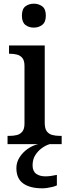

<svg xmlns="http://www.w3.org/2000/svg" viewBox="-20 -783 369 1043"><path d="M21 0V-45H34Q54 -45 72 -49.5Q90 -54 101.5 -68.5Q113 -83 113 -111V-425Q113 -454 101.5 -468Q90 -482 72 -486.5Q54 -491 34 -491H29V-536H223V-115Q223 -85 234 -70Q245 -55 263.5 -50Q282 -45 302 -45H315V0ZM164 -633Q136 -633 117.5 -648Q99 -663 99 -698Q99 -734 118 -748.5Q137 -763 164 -763Q190 -763 209.5 -748.5Q229 -734 229 -698Q229 -663 209.5 -648Q190 -633 164 -633ZM210 240Q143 240 106 213.5Q69 187 69 130Q69 99 86 72Q103 45 130 26Q157 7 187 0H250Q229 6 207.5 21.5Q186 37 171.5 60Q157 83 157 115Q157 147 176.5 161Q196 175 226 175Q240 175 255.5 173Q271 171 289 167V224Q279 229 264.5 232.5Q250 236 235.5 238Q221 240 210 240Z"/></svg>

Font: Noto Serif Kannada Medium
Style: Regular
Weight: 500
Version: Version 2.003